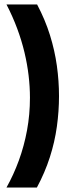

<svg xmlns="http://www.w3.org/2000/svg" viewBox="-20 -721 343 859"><path d="M9 -701H146Q182 -633 203.5 -564Q225 -495 234.5 -426.5Q244 -358 244 -291Q244 -224 234.5 -155Q225 -86 203 -17.5Q181 51 145 118H9Q41 61 64.5 -3.5Q88 -68 101 -138.5Q114 -209 114 -284Q114 -332 108 -383Q102 -434 89.5 -486.5Q77 -539 57 -593Q37 -647 9 -701Z"/></svg>

Font: Bricolage Grotesque 96pt ExtraBold SemiBold
Style: Regular
Weight: 600
Version: Version 1.001;gftools[0.9.33.dev8+g029e19f]